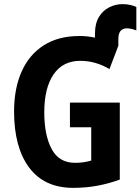

<svg xmlns="http://www.w3.org/2000/svg" viewBox="-20 -898 679 928"><path d="M572 -878Q595 -878 612.5 -873.5Q630 -869 639 -864V-751Q632 -754 619.5 -757.5Q607 -761 592 -761Q574 -761 563 -749Q552 -737 552 -707V-677L509 -564Q478 -583 442 -593.5Q406 -604 368 -604Q284 -604 239 -538.5Q194 -473 194 -355Q194 -245 229.5 -178Q265 -111 343 -111Q366 -111 385 -114Q404 -117 421 -122V-283H318V-402H559V-30Q507 -11 451.5 -0.5Q396 10 334 10Q194 10 121 -88Q48 -186 48 -359Q48 -470 84.5 -552Q121 -634 191.5 -679Q262 -724 365 -724Q402 -724 439 -716V-735Q439 -785 458.5 -816.5Q478 -848 508.5 -863Q539 -878 572 -878Z"/></svg>

Font: Noto Sans Condensed
Style: Bold
Weight: 700
Width: 3
Designer: Monotype Design Team
Foundry: Monotype Imaging Inc.
Version: Version 2.013; ttfautohint (v1.8.4.7-5d5b)